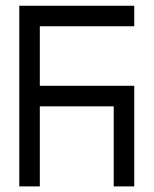

<svg xmlns="http://www.w3.org/2000/svg" viewBox="-20 -665 548 685"><path d="M459 0H385.7V-285.6H122.1V0H48.8V-644.5H459V-571.3H122.1V-358.9H459Z"/></svg>

Font: Catrinity
Style: Regular
Weight: 400
Designer: Alexander Lange
Foundry: High-Logic / Made with FontCreator
Version: Version 2.090;May 20, 2024;FontCreator 15.0.0.2974 64-bit